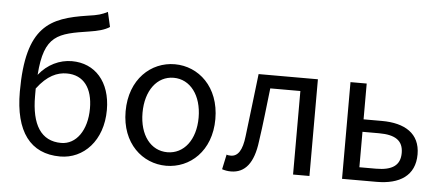

<svg xmlns="http://www.w3.org/2000/svg" viewBox="-53 -939 2461 1074"><g transform="rotate(5 1177.0 -401.5)"><path d="M512 -816C480 -800 460 -793 400 -785C192 -753 60 -698 60 -329C60 -105 148 13 316 13C447 13 554 -96 554 -269C554 -428 465 -524 336 -524C267 -524 199 -492 151 -431C167 -657 244 -671 419 -698C464 -705 502 -714 531 -733ZM315 -63C202 -63 147 -151 147 -312V-354C204 -430 260 -453 313 -453C409 -453 459 -382 459 -269C459 -146 399 -63 315 -63Z M911 13C1044 13 1163 -91 1163 -271C1163 -452 1044 -557 911 -557C778 -557 659 -452 659 -271C659 -91 778 13 911 13ZM911 -63C818 -63 754 -146 754 -271C754 -396 818 -481 911 -481C1004 -481 1069 -396 1069 -271C1069 -146 1004 -63 911 -63Z M1275 13C1355 13 1402 -47 1417 -168C1432 -268 1442 -369 1454 -469H1623V0H1715V-543H1382C1367 -422 1355 -308 1340 -191C1331 -110 1306 -75 1267 -75C1256 -75 1248 -76 1243 -79L1225 5C1241 10 1255 13 1275 13Z M1898 0H2092C2221 0 2307 -53 2307 -173C2307 -290 2221 -342 2092 -342H1989V-543H1898ZM1989 -73V-272H2082C2174 -272 2218 -242 2218 -173C2218 -104 2174 -73 2082 -73Z"/></g></svg>

Font: Spoqa Han Sans Neo Regular
Style: Regular
Weight: 400
Designer: [Spoqa Han Sans Neo] Dong-huui Kim  Younghwa Kang  Yujin Lee  [Noto Sans] Ryoko NISHIZUKA  (kana & ideographs); Paul D. 
Foundry: Spoqa (http://www.spoqa-han-sans.com)
Version: Version 1.000